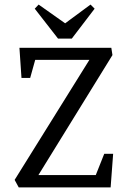

<svg xmlns="http://www.w3.org/2000/svg" viewBox="-20 -820 558 840"><path d="M62 0 44 -33 371 -558H134L112 -479H74L65 -611H467L472 -579L148 -54H399L436 -147H475L464 0ZM234 -651 132 -782 149 -800 265 -718 376 -800 394 -782 294 -651Z"/></svg>

Font: Manuale
Style: Regular
Weight: 400
Designer: Eduardo Tunni / Pablo Cosgaya
Foundry: Eduardo Tunni / Pablo Cosgaya
Version: Version 1.002